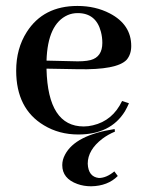

<svg xmlns="http://www.w3.org/2000/svg" viewBox="-20 -449 498 655"><path d="M245.1 -404.3Q307.6 -404.3 324.2 -340.8Q329.1 -322.3 329.1 -302.7Q329.1 -254.9 289.1 -244.1Q266.6 -238.3 225.6 -240.2L138.7 -242.2Q142.6 -367.2 210.9 -397.5Q226.6 -404.3 245.1 -404.3ZM419.9 -96.7 396.5 -104.5Q364.3 -37.1 296.9 -21.5Q281.2 -17.6 265.6 -17.6Q143.6 -17.6 138.7 -212.9Q138.7 -213.9 138.7 -214.8L245.1 -212.9Q378.9 -210 412.1 -245.1Q427.7 -263.7 427.7 -292Q427.7 -365.2 354.5 -403.3Q305.7 -428.7 244.1 -428.7Q127.9 -428.7 71.3 -339.8Q35.2 -283.2 35.2 -208Q35.2 -78.1 129.9 -21.5Q181.6 9.8 247.1 9.8Q357.4 9.8 406.2 -69.3Q414.1 -83 419.9 -96.7ZM317.4 158.2Q281.2 154.3 279.3 109.4Q279.3 62.5 329.1 24.4Q348.6 9.8 372.1 0L371.1 -8.8Q237.3 11.7 202.1 78.1Q192.4 95.7 192.4 114.3Q192.4 160.2 244.1 178.7Q265.6 186.5 291 186.5Q347.7 185.5 381.8 151.4L370.1 135.7Q342.8 158.2 317.4 158.2Z"/></svg>

Font: Abhaya Libre SemiBold
Style: Regular
Weight: 600
Designer: Pushpananda Ekanayake, Sol Matas, Pathum Egodawatta
Foundry: Mooniak
Version: Version 1.050 ; ttfautohint (v1.6)